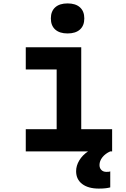

<svg xmlns="http://www.w3.org/2000/svg" viewBox="-20 -887 740 1125"><path d="M131 -610H456V-130H637V0H131V-130H312V-480H131ZM376 -691Q329 -691 303.5 -714Q278 -737 278 -779Q278 -821 303.5 -844Q329 -867 376 -867Q423 -867 448.5 -844Q474 -821 474 -779Q474 -737 448.5 -714Q423 -691 376 -691ZM559 218Q497 218 461.5 191Q426 164 426 116Q426 84 444.5 53Q463 22 496 0L559 -3L626 0Q597 13 580 34.5Q563 56 563 80Q563 98 574 109Q585 120 603 120Q611 120 616.5 119.5Q622 119 626 117V211Q615 214 599 216Q583 218 559 218Z"/></svg>

Font: Martian Mono SemiExpanded SemiBold
Style: Regular
Weight: 600
Monospace: yes
Version: Version 0.930